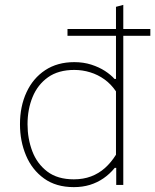

<svg xmlns="http://www.w3.org/2000/svg" viewBox="-20 -759 637 788"><path d="M257 -612V-640Q298.5 -640 336.2 -640Q374 -640 406 -640H448Q480.5 -640 518.2 -640Q556 -640 597 -640V-612Q556 -612 518.2 -612Q480.5 -612 448 -612H406Q374 -612 336.2 -612Q298.5 -612 257 -612ZM283 9Q210 9 160.8 -26.5Q111.5 -62 86.8 -120.8Q62 -179.5 62 -249Q62 -322.5 88.8 -380.2Q115.5 -438 165.5 -471Q215.5 -504 285 -504Q322.5 -504 354.5 -493.8Q386.5 -483.5 410.8 -467.8Q435 -452 450 -435H456V-494Q456 -558 456 -617.5Q456 -677 456 -731L486 -739Q486 -677.5 486 -617.8Q486 -558 486 -494V-221Q486 -160.5 486 -108.5Q486 -56.5 486 0H457V-70H451Q430 -44.5 404.5 -27Q379 -9.5 348.8 -0.2Q318.5 9 283 9ZM283 -23Q322 -23 353.8 -35Q385.5 -47 410.8 -69.5Q436 -92 456 -124V-384Q436 -413.5 409 -433Q382 -452.5 350.2 -462.2Q318.5 -472 285 -472Q219.5 -472 177 -441.8Q134.5 -411.5 113.8 -361Q93 -310.5 93 -249Q93 -190 112.5 -138.5Q132 -87 174 -55Q216 -23 283 -23Z"/></svg>

Font: Commissioner Thin Thin
Style: Regular
Weight: 250
Version: Version 1.000